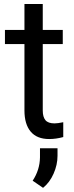

<svg xmlns="http://www.w3.org/2000/svg" viewBox="-20 -676 367 947"><path d="M190.9 -656.2V-528.3H289.6V-458.5H190.9V-130.9Q190.9 -99.1 204.1 -83.3Q217.3 -67.4 249 -67.4Q264.6 -67.4 292 -73.2V0Q256.3 9.8 222.7 9.8Q162.1 9.8 131.3 -26.9Q100.6 -63.5 100.6 -130.9V-458.5H4.4V-528.3H100.6V-656.2ZM192.4 250.5 141.1 215.3Q176.3 162.1 177.2 100.1V55.2H263.7V92.3Q263.7 136.7 244.4 180.4Q225.1 224.1 192.4 250.5Z"/></svg>

Font: Noboto
Style: Regular
Weight: 400
Designer: Google
Version: Version 2.001101; 2014